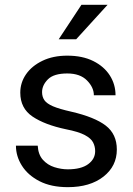

<svg xmlns="http://www.w3.org/2000/svg" viewBox="-20 -770 556 800"><path d="M376.5 -140.1Q376.5 -159.7 367.9 -176.5Q359.4 -193.4 333.3 -207.3Q307.1 -221.2 254.9 -231.4Q166.5 -250 115.5 -284.4Q64.5 -318.8 64.5 -383.8Q64.5 -425.8 88.6 -460.7Q112.8 -495.6 157 -516.8Q201.2 -538.1 260.3 -538.1Q323.7 -538.1 368.7 -515.6Q413.6 -493.2 437.5 -455.8Q461.4 -418.5 461.4 -373H371.1Q371.1 -405.8 342.5 -434.8Q314 -463.9 260.3 -463.9Q204.1 -463.9 179.7 -439.5Q155.3 -415 155.3 -386.2Q155.3 -366.7 165 -352.5Q174.8 -338.4 200.9 -327.1Q227.1 -315.9 276.9 -304.7Q374.5 -282.2 420.7 -246.6Q466.8 -210.9 466.8 -147Q466.8 -77.6 410.9 -33.9Q355 9.8 262.7 9.8Q192.9 9.8 144.5 -15.1Q96.2 -40 71.3 -79.6Q46.4 -119.1 46.4 -163.1H137.2Q139.2 -126 158.7 -104.2Q178.2 -82.5 206.5 -73.5Q234.9 -64.5 262.7 -64.5Q317.9 -64.5 347.2 -85.9Q376.5 -107.4 376.5 -140.1ZM224.6 -606.4 319.3 -750H428.2L297.4 -606.4Z"/></svg>

Font: Vazirmatn UI FD
Style: Regular
Weight: 400
Designer: Saber Rastikerdar
Foundry: Saber Rastikerdar
Version: Version 33.003